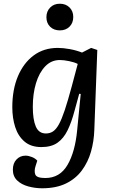

<svg xmlns="http://www.w3.org/2000/svg" viewBox="-20 -780 611 1030"><path d="M413 -276 405 -277 380 -186Q364 -125 342.5 -81Q321 -37 288 -14Q255 9 202 9Q146 9 111.5 -20.5Q77 -50 61.5 -98.5Q46 -147 46 -205Q46 -299 76 -370.5Q106 -442 160.5 -482.5Q215 -523 290 -523Q319 -523 354.5 -516.5Q390 -510 420 -498L469 -523L502 -512L486 -84Q484 -22 468 34Q452 90 419 134.5Q386 179 333.5 204.5Q281 230 206 230Q168 230 131.5 220Q95 210 72 188Q49 166 49 130Q49 96 68.5 75.5Q88 55 117 55Q133 55 151.5 62.5Q170 70 180 82L171 110Q162 138 169.5 156.5Q177 175 223 175Q301 175 342 105Q383 35 394 -82ZM226 -64Q248 -64 264.5 -75Q281 -86 296 -113Q311 -140 327.5 -189.5Q344 -239 365 -317L397 -437Q380 -446 351 -452Q322 -458 301 -458Q255 -458 222.5 -424Q190 -390 173 -333.5Q156 -277 156 -207Q156 -139 172 -101.5Q188 -64 226 -64ZM229 -688Q229 -719 249 -739.5Q269 -760 301 -760Q333 -760 353 -740Q373 -720 373 -689Q373 -657 353 -637Q333 -617 301 -617Q269 -617 249 -636.5Q229 -656 229 -688Z"/></svg>

Font: Literata 12pt Medium
Style: Italic
Weight: 500
Italic angle: -2°
Designer: Latin by Veronika Burian and Jose Scaglione. Greek by Irene Vlachou. Cyrillic by Vera Evstafieva
Foundry: TypeTogether
Version: Version 3.002